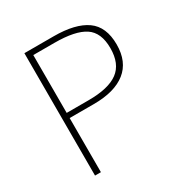

<svg xmlns="http://www.w3.org/2000/svg" viewBox="-156 -779 854 897"><g transform="rotate(-30 271.0 -330.0)"><path d="M100.1 0V-660.2H257.8Q375 -660.2 434.6 -617.9Q494.1 -575.7 494.1 -480Q494.1 -386.7 434.3 -339.4Q374.5 -292 262.2 -292H131.8V0ZM131.8 -319.8H250Q357.9 -319.8 408.9 -357.7Q460 -395.5 460 -480Q460 -564.5 408.9 -598.1Q357.9 -631.8 246.1 -631.8H131.8Z"/></g></svg>

Font: Source Sans 3 ExtraLight
Style: Regular
Weight: 200
Designer: Paul D. Hunt
Foundry: Adobe
Version: Version 3.052;hotconv 1.1.0;makeotfexe 2.6.0